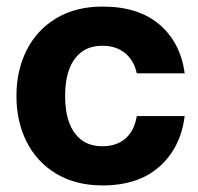

<svg xmlns="http://www.w3.org/2000/svg" viewBox="-20 -552 602 584"><path d="M30 -260Q30 -338 61.2 -399.7Q92.4 -461.4 151.6 -496.7Q210.8 -532 291.8 -532Q401.4 -532 465.3 -477.1Q529.2 -422.2 541.8 -329H396Q387.4 -368.4 360.3 -390.6Q333.2 -412.8 291.8 -412.8Q253.6 -412.8 228.4 -394.1Q203.2 -375.4 190.6 -341.3Q178 -307.2 178 -260Q178 -212.8 190.6 -178.7Q203.2 -144.6 228.4 -125.9Q253.6 -107.2 291.8 -107.2Q335 -107.2 362 -131.1Q389 -155 396 -199H541.8Q529.6 -102.6 465.1 -45.3Q400.6 12 291.8 12Q210.8 12 151.6 -23.3Q92.4 -58.6 61.2 -120.3Q30 -182 30 -260Z"/></svg>

Font: Aspekta Variable
Style: Regular
Weight: 400
Designer: Ivo Dolenc
Version: Version 2.100